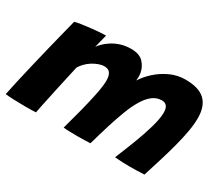

<svg xmlns="http://www.w3.org/2000/svg" viewBox="-107 -749 1134 984"><g transform="rotate(30 460.0 -257.0)"><path d="M-10.5 3.5Q-4.5 -27 7 -78Q18.5 -129 32.8 -189Q47 -249 61.5 -308.2Q76 -367.5 88.5 -416.5Q101 -465.5 108 -493Q122.5 -497 146.2 -500.5Q170 -504 196.8 -507Q223.5 -510 247.2 -511.8Q271 -513.5 285 -513.5Q283 -505 280 -493.8Q277 -482.5 274.2 -471.2Q271.5 -460 269.2 -450.5Q267 -441 265.5 -435.5Q271 -444.5 284.8 -458.5Q298.5 -472.5 319.8 -486.5Q341 -500.5 369.2 -509.8Q397.5 -519 431.5 -519Q480.5 -519 504.2 -493.8Q528 -468.5 533.5 -435Q535.5 -424.5 535.2 -413.2Q535 -402 534 -391.5Q554.5 -424 587.5 -453.8Q620.5 -483.5 662.5 -502.8Q704.5 -522 751 -522Q831 -522 867.5 -486.8Q904 -451.5 904 -382Q904 -346 896.2 -301.8Q888.5 -257.5 875.2 -207.5Q862 -157.5 845.5 -103.8Q829 -50 811.5 5Q790.5 6 768.8 6.8Q747 7.5 725.5 7.5Q703 7.5 680.5 6.5Q658 5.5 636.5 3.5Q659.5 -51.5 683.2 -113Q707 -174.5 722.8 -229.5Q738.5 -284.5 738.5 -319.5Q738.5 -369 699.5 -369Q669 -369 644.8 -350.2Q620.5 -331.5 600 -297.5Q579.5 -263.5 562 -217.8Q544.5 -172 528 -119Q519 -90.5 510 -59.5Q501 -28.5 491.5 4.5Q480.5 5 460.2 5.8Q440 6.5 417.5 6.5Q391 6.5 366.8 5.8Q342.5 5 332.5 3.5Q349.5 -57.5 365.5 -119.5Q381.5 -181.5 391.8 -233.2Q402 -285 402 -314Q402 -343 391.5 -358Q381 -373 357 -373Q340.5 -373 322.5 -366.2Q304.5 -359.5 287.8 -348.8Q271 -338 257.5 -324Q244 -310 235.5 -295.5Q217.5 -216 203.2 -149.8Q189 -83.5 180.2 -41.8Q171.5 0 170.5 7Q164.5 7.5 145 8Q125.5 8.5 111 8.5Q75.5 8.5 40.2 7Q5 5.5 -10.5 3.5Z"/></g></svg>

Font: Grandstander Thin ExtraBold
Style: Italic
Weight: 800
Italic angle: -15°
Version: Version 1.200